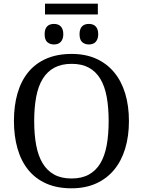

<svg xmlns="http://www.w3.org/2000/svg" viewBox="-20 -1020 782 1050"><path d="M685.1 -357.9Q685.1 -275.4 664.6 -207.5Q644 -139.6 604 -91.3Q564 -43 505.4 -16.6Q446.8 9.8 371.1 9.8Q291.5 9.8 232.4 -16.6Q173.3 -43 134.3 -91.3Q95.2 -139.6 75.7 -207.8Q56.2 -275.9 56.2 -358.9Q56.2 -441.9 75.7 -509.5Q95.2 -577.1 134.3 -625Q173.3 -672.9 232.9 -699Q292.5 -725.1 372.1 -725.1Q447.8 -725.1 505.9 -699Q564 -672.9 604 -624.8Q644 -576.7 664.6 -509Q685.1 -441.4 685.1 -357.9ZM167 -357.9Q167 -283.7 178 -225.3Q189 -167 213.4 -126.7Q237.8 -86.4 276.6 -65.2Q315.4 -43.9 371.1 -43.9Q426.8 -43.9 465.6 -65.2Q504.4 -86.4 528.6 -126.7Q552.7 -167 563.5 -225.3Q574.2 -283.7 574.2 -357.9Q574.2 -432.1 563.5 -490.5Q552.7 -548.8 528.6 -588.9Q504.4 -628.9 466.1 -649.9Q427.7 -670.9 372.1 -670.9Q316.4 -670.9 277.3 -649.9Q238.3 -628.9 213.6 -588.9Q189 -548.8 178 -490.5Q167 -432.1 167 -357.9ZM515.1 -940.9H226.1V-1000H515.1ZM274.9 -889.2Q300.3 -889.2 313.2 -874.5Q326.2 -859.9 326.2 -833Q326.2 -807.1 313.2 -792Q300.3 -776.9 274.9 -776.9Q252.9 -776.9 238.5 -789.8Q224.1 -802.7 224.1 -833Q224.1 -860.8 237.1 -875Q250 -889.2 274.9 -889.2ZM465.8 -889.2Q491.2 -889.2 504.2 -874.5Q517.1 -859.9 517.1 -833Q517.1 -807.1 504.2 -792Q491.2 -776.9 465.8 -776.9Q443.8 -776.9 429.4 -789.8Q415 -802.7 415 -833Q415 -860.8 428 -875Q440.9 -889.2 465.8 -889.2Z"/></svg>

Font: Noto Serif
Style: Regular
Weight: 400
Designer: Monotype Design team
Foundry: Monotype Imaging Inc.
Version: Version 1.02